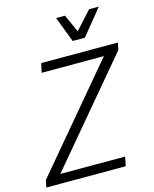

<svg xmlns="http://www.w3.org/2000/svg" viewBox="-133 -1002 872 1090"><g transform="rotate(-15 303.5 -457.5)"><path d="M1 0 10 -42 510 -636H144L156 -690H607L598 -648L98 -54H479L468 0ZM304 -915H356L403 -811L498 -915H555L433 -765H361Z"/></g></svg>

Font: Radio Canada Light
Style: Italic
Weight: 300
Italic angle: -12°
Designer: Charles Daoud, Etienne Aubert Bonn, Alexandre Saumier Demers, Jacques Le Bailly
Foundry: Radio-Canada
Version: Version 2.104; ttfautohint (v1.8.4.7-5d5b);gftools[0.9.28.de